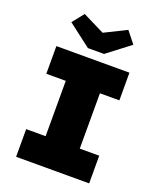

<svg xmlns="http://www.w3.org/2000/svg" viewBox="-167 -1039 947 1141"><g transform="rotate(20 306.0 -468.5)"><path d="M75 0V-175H198V-525H75V-700H537V-525H414V-175H537V0ZM255 -753 110 -864 168 -937 321 -861H291L444 -937L502 -864L357 -753Z"/></g></svg>

Font: Lexend Deca Black
Style: Regular
Weight: 900
Designer: Bonnie Shaver-Troup, Thomas Jockin
Foundry: Lexend
Version: Version 1.007